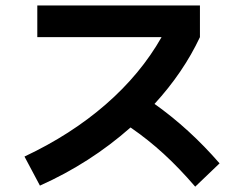

<svg xmlns="http://www.w3.org/2000/svg" viewBox="-20 -701 904 716"><path d="M582.5 -562.5H119.1V-680.7H725.6V-562.5Q663.6 -430.7 556.2 -313.5Q686.5 -221.2 798.8 -91.8L708 -4.9Q648.4 -74.2 590.3 -127.4Q532.2 -180.7 466.8 -225.6Q315.9 -92.3 128.9 -8.8L71.3 -117.2Q244.6 -198.7 374.5 -311.8Q504.4 -424.8 582.5 -562.5Z"/></svg>

Font: Pretendard GOV
Style: Bold
Weight: 700
Designer: Base glyphs from Inter by Rasmus Andersson; Hangeul glyphs from Noto Sans CJK(Source Han Sans) by Jang Soo-young and Kan
Foundry: Kil Hyung-jin
Version: Version 1.309